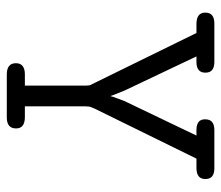

<svg xmlns="http://www.w3.org/2000/svg" viewBox="-63 -588 651 565"><g transform="rotate(90 262.5 -305.5)"><path d="M17.1 -584Q17.1 -610.8 48.8 -610.8H162.1Q194.3 -610.8 193.8 -584Q193.8 -558.1 162.1 -558.1H146L247.1 -345.2L259.8 -313L262.2 -306.2H263.2L265.1 -313L276.9 -345.2L378.9 -558.1H362.8Q330.6 -558.1 331.1 -584Q331.1 -610.8 362.8 -610.8H475.1Q507.3 -610.8 506.8 -584Q506.8 -558.1 474.1 -558.1H446.8L299.8 -258.8L293.9 -244.1L293 -232.9V-53.2H324.2Q358.4 -53.2 357.9 -26.9Q357.9 0 325.2 0H199.2Q166 0 166 -26.9Q166 -52.7 198.2 -53.2H231.9V-232.9L231 -244.1L77.1 -558.1H50.8Q17.1 -558.1 17.1 -584Z"/></g></svg>

Font: CMU Typewriter Text
Style: Light
Weight: 200
Version: Version 0.7.0